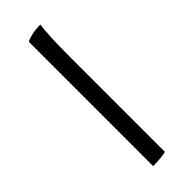

<svg xmlns="http://www.w3.org/2000/svg" viewBox="-319 -834 1067 1067"><g transform="rotate(-45 214.5 -300.0)"><path d="M164 200V-777Q175 -785 206.5 -792.5Q238 -800 277 -800Q273 -777 269.5 -715.5Q266 -654 266 -556V190Q257 193 228 196.5Q199 200 164 200Z"/></g></svg>

Font: Texturina 12pt ExtraBold
Style: Regular
Weight: 800
Designer: Guillermo Torres Carreño
Foundry: Omnibus-Type
Version: Version 1.002